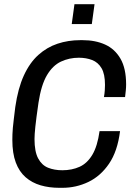

<svg xmlns="http://www.w3.org/2000/svg" viewBox="-20 -888 640 918"><path d="M264 10Q215 10 174 -2Q133 -14 102.5 -40.5Q72 -67 55.5 -111Q39 -155 39 -219Q39 -233 39.5 -246.5Q40 -260 41.5 -277.5Q43 -295 46 -318.5Q49 -342 53 -376Q66 -466 94 -527Q122 -588 163 -625Q204 -662 255 -679Q306 -696 364 -696H375Q436 -696 482.5 -675Q529 -654 556 -607.5Q583 -561 583 -484Q583 -470 581.5 -455.5Q580 -441 578 -424H477Q480 -441 481 -455.5Q482 -470 482 -482Q482 -534 465.5 -562Q449 -590 420.5 -601Q392 -612 357 -612Q311 -612 271.5 -593.5Q232 -575 204.5 -528.5Q177 -482 164 -397Q153 -321 149 -282.5Q145 -244 145 -223Q145 -163 162.5 -130.5Q180 -98 210 -86Q240 -74 278 -74Q324 -74 360.5 -90.5Q397 -107 421.5 -148Q446 -189 456 -261H554Q542 -165 501.5 -105.5Q461 -46 402.5 -18Q344 10 278 10ZM323 -773 336 -868H432L419 -773Z"/></svg>

Font: Chivo Mono
Style: Italic
Weight: 400
Italic angle: -8.05°
Monospace: yes
Version: Version 1.008